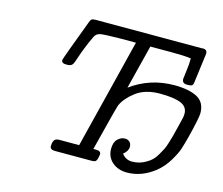

<svg xmlns="http://www.w3.org/2000/svg" viewBox="-99 -815 1109 956"><g transform="rotate(15 455.5 -336.5)"><path d="M172.9 -446.8Q172.9 -453.6 252 -663.1Q256.8 -676.3 262.5 -679.7Q268.1 -683.1 282.2 -683.1H831.1Q832 -683.1 832 -683.6Q832 -684.1 833 -684.1Q856.9 -684.1 856.9 -663.1L836.9 -509.8Q835 -495.6 829.1 -492.2Q823.2 -488.8 804.2 -488.8Q779.3 -488.8 778.8 -511.2Q778.8 -517.1 783.9 -553Q789.1 -588.9 789.1 -620.1Q756.8 -625 689.9 -625H579.1L522 -397.9Q620.1 -469.7 744.1 -470.2Q821.3 -470.2 863.5 -447.5Q905.8 -424.8 905.8 -368.2Q905.8 -345.2 879.9 -241.2Q868.7 -198.2 860.4 -173.1Q852.1 -147.9 828.6 -108.9Q805.2 -69.8 771 -42Q704.1 11.2 627.9 11.2Q582 11.2 552 -14.9Q522 -41 522 -83Q522 -117.2 539.1 -133.5Q556.2 -149.9 576.2 -149.9Q591.3 -149.9 600.6 -140.9Q609.9 -131.8 609.9 -117.2Q609.9 -93.3 585.9 -75.2Q605 -48.3 638.2 -47.9Q677.2 -47.9 710 -67.9Q726.1 -76.7 738.5 -88.9Q751 -101.1 761 -119.1Q771 -137.2 778.1 -150.1Q785.2 -163.1 792.5 -188Q799.8 -212.9 803.5 -225.8Q807.1 -238.8 814.5 -269.8Q821.8 -300.8 825.2 -313Q830.1 -330.1 830.1 -345.2Q830.1 -382.3 793.9 -396.7Q757.8 -411.1 687 -411.1Q611.8 -411.1 564.9 -376Q518.1 -340.8 500 -300.8Q494.1 -285.6 437 -59.1H451.2Q476.1 -59.1 476.1 -42L473.1 -23.9Q469.2 -7.8 463.1 -3.9Q457 0 445.8 0H254.9Q229 0 229 -18.1Q229 -48.8 245.1 -56.2Q252 -59.1 261.2 -59.1H363.8L504.9 -625H428.2Q342.3 -624 322 -620.1Q301.8 -616.2 293 -598.1Q276.9 -564 264.4 -532.5Q252 -501 247.1 -485.6Q242.2 -470.2 237.1 -456.5Q231.9 -442.9 227.5 -438.5Q223.1 -434.1 217 -432.1Q210.9 -430.2 199.2 -430.2Q172.9 -429.7 172.9 -446.8Z"/></g></svg>

Font: CMU Concrete
Style: Italic
Weight: 500
Italic angle: -14.04°
Version: Version 0.7.0